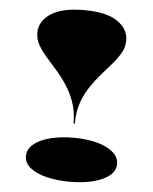

<svg xmlns="http://www.w3.org/2000/svg" viewBox="-57 -862 737 925"><g transform="rotate(5 312.0 -400.0)"><path d="M312 -815Q421 -815 474 -778.5Q527 -742 527 -687Q527 -655 511.5 -627.5Q496 -600 472 -572Q448 -544 421.5 -514Q395 -484 370.5 -448Q346 -412 330.5 -367.5Q315 -323 315 -266H309Q309 -323 293.5 -367.5Q278 -412 254 -448.5Q230 -485 203.5 -515Q177 -545 152.5 -573Q128 -601 112.5 -628.5Q97 -656 97 -687Q97 -742 151 -778.5Q205 -815 312 -815ZM315 -198Q378 -198 427.5 -185Q477 -172 506 -147.5Q535 -123 535 -90Q535 -57 506 -33.5Q477 -10 427.5 2.5Q378 15 315 15Q253 15 202.5 2.5Q152 -10 123 -33.5Q94 -57 94 -90Q94 -123 123 -147.5Q152 -172 202.5 -185Q253 -198 315 -198Z"/></g></svg>

Font: Kalnia Expanded SemiBold
Style: Regular
Weight: 600
Width: 7
Designer: Frida Medrano
Foundry: Frida Medrano
Version: Version 1.105